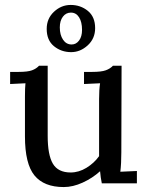

<svg xmlns="http://www.w3.org/2000/svg" viewBox="-20 -736 598 777"><path d="M21 0ZM534 6H392Q387 -18 385 -43Q354 -15 314.5 3Q275 21 238 21Q158 21 119.5 -26Q81 -73 81 -184V-345Q81 -380 83 -399L21 -396V-445H55Q92 -445 109.5 -451.5Q127 -458 138 -470H173V-186Q173 -109 194 -73.5Q215 -38 266 -38Q299 -38 330 -57Q361 -76 381 -104V-335Q381 -374 385 -399L320 -396V-445H353Q390 -445 408 -451.5Q426 -458 437 -470H472L471 -120Q471 -74 467 -41L534 -44ZM365 -622Q365 -580 335 -552.5Q305 -525 268 -525Q228 -525 198.5 -549Q169 -573 169 -619Q169 -661 198.5 -688.5Q228 -716 266 -716Q306 -716 335.5 -692Q365 -668 365 -622ZM222 -625Q222 -595 235 -575.5Q248 -556 270 -556Q288 -556 300 -572Q312 -588 312 -615Q312 -647 300 -666Q288 -685 267 -685Q247 -685 234.5 -668.5Q222 -652 222 -625Z"/></svg>

Font: Sumana
Style: Regular
Weight: 400
Designer: Cyreal, Alexei Vanyashin (Devanagari), Olga Karpushina (Latin)
Foundry: Cyreal
Version: Version 1.015;PS 001.015;hotconv 1.0.70;makeotf.lib2.5.58329